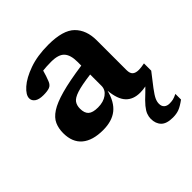

<svg xmlns="http://www.w3.org/2000/svg" viewBox="-204 -670 1046 1046"><g transform="rotate(-45 319.0 -147.5)"><path d="M629 -32 570.5 43.5Q546.5 75.5 538.8 92.5Q531 109.5 531 125.5Q531 145 542.5 155.2Q554 165.5 573.5 165.5Q588.5 165.5 600.8 162.8Q613 160 632.5 150.5V194Q602 216.5 581 224.5Q560 232.5 532.5 232.5Q484 232.5 462.8 210.8Q441.5 189 441.5 152Q441.5 135.5 447.8 118.8Q454 102 471.2 81Q488.5 60 522 29.5L545.5 6Q523.5 10.5 502 10.5Q449 10.5 419.5 -21Q390 -52.5 383.5 -123Q365.5 -53 324.5 -20.5Q283.5 12 215 12Q134.5 12 91.8 -24Q49 -60 49 -130.5Q49 -166.5 61.8 -195.5Q74.5 -224.5 109.2 -247.2Q144 -270 209 -288Q274 -306 379 -321V-350.5Q379 -403 356.5 -427.5Q334 -452 278 -452Q258 -452 242 -451Q226 -450 213 -448.5Q204 -415.5 192.5 -387Q184 -365 167 -358.8Q150 -352.5 120 -352.5Q85.5 -352.5 68.8 -364.8Q52 -377 52 -395.5Q52 -421.5 86.8 -452.5Q121.5 -483.5 184.5 -506Q247.5 -528.5 332 -528.5Q445 -528.5 490.5 -483.2Q536 -438 536 -358.5V-130Q536 -103.5 548.2 -93Q560.5 -82.5 584.5 -82.5Q601.5 -82.5 629 -88ZM208 -160Q208 -126 225 -110.5Q242 -95 282.5 -95Q324.5 -95 351.8 -114.8Q379 -134.5 379 -165V-252.5Q304.5 -243 268 -231Q231.5 -219 219.8 -202Q208 -185 208 -160Z"/></g></svg>

Font: Newsreader Caption SemiBold
Style: Regular
Weight: 600
Designer: Hugues Gentile
Foundry: Production Type
Version: Version 1.001